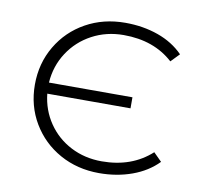

<svg xmlns="http://www.w3.org/2000/svg" viewBox="-65 -595 698 668"><g transform="rotate(10 284.0 -261.5)"><path d="M326 4Q249 4 187 -30.5Q125 -65 89 -125.5Q53 -186 53 -261Q53 -336 89 -397Q125 -458 187 -492.5Q249 -527 326 -527Q389 -527 442.5 -508Q496 -489 532 -452L503 -422Q435 -484 328 -484Q267 -484 216.5 -457Q166 -430 135 -382.5Q104 -335 100 -276H395V-237H101Q107 -180 138 -134.5Q169 -89 218.5 -63.5Q268 -38 328 -38Q434 -38 503 -101L532 -72Q496 -35 442.5 -15.5Q389 4 326 4Z"/></g></svg>

Font: Hilab Light
Style: Regular
Weight: 300
Designer: Cristianderson Lima
Foundry: Cristianderson
Version: Version 1.0